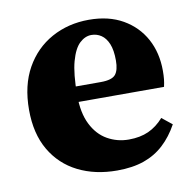

<svg xmlns="http://www.w3.org/2000/svg" viewBox="-64 -564 649 643"><g transform="rotate(-10 260.5 -242.0)"><path d="M284.8 15.1Q209.8 15.1 152 -13.9Q94.2 -42.9 61.5 -98.9Q28.7 -155 28.7 -236.2Q28.7 -318.9 61.5 -377.5Q94.3 -436 151 -467.3Q207.8 -498.6 278.2 -498.6Q345.4 -498.6 393.4 -471Q441.4 -443.4 467.2 -396Q492.9 -348.5 492.9 -287.5Q492.9 -271.2 491.6 -258.8Q490.3 -246.5 487.3 -233.6H96V-286.2H281.8Q319.3 -286.2 331.7 -300.9Q344 -315.5 344 -348.9Q344 -383.9 335.1 -405.4Q326.1 -426.9 311.1 -436.9Q296.1 -447 277.5 -447Q256.3 -447 237.6 -429.6Q218.9 -412.2 207.5 -371Q196 -329.7 196 -256.7Q196 -196.2 215.7 -157.1Q235.3 -117.9 268.6 -99.1Q301.8 -80.3 341.1 -80.3Q379.6 -80.3 408.3 -93.3Q437.1 -106.4 460 -132.6L494.5 -105Q473.1 -66 444 -39.1Q415 -12.2 376.1 1.5Q337.2 15.1 284.8 15.1Z"/></g></svg>

Font: Source Serif 4 Variable
Style: Regular
Weight: 400
Designer: Frank Grießhammer
Foundry: Adobe
Version: Version 4.005;hotconv 1.1.0;makeotfexe 2.6.0